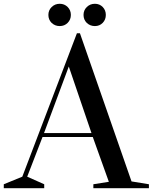

<svg xmlns="http://www.w3.org/2000/svg" viewBox="-47 -996 808 1016"><path d="M187 -21V0H-27V-21L71 -61L360 -820H376L649 -36L741 -21V0H447V-21L529 -34L444 -271H178L97 -61ZM317 -644 186 -292H437ZM226 -875Q209 -892 209 -917Q209 -942 226.5 -959Q244 -976 269 -976Q294 -976 311 -959Q328 -942 328 -917Q328 -892 311 -875Q294 -858 269 -858Q244 -858 226 -875ZM412 -875Q395 -892 395 -917Q395 -942 412.5 -959Q430 -976 455 -976Q480 -976 496.5 -959Q513 -942 513 -917Q513 -892 496.5 -875Q480 -858 455 -858Q430 -858 412 -875Z"/></svg>

Font: Prata
Style: Regular
Weight: 400
Designer: Cyreal (www.cyreal.org)
Foundry: Cyreal (www.cyreal.org)
Version: Version 1.010